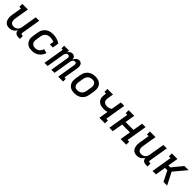

<svg xmlns="http://www.w3.org/2000/svg" viewBox="485 -2175 3830 3830"><g transform="rotate(45 2400.0 -260.0)"><path d="M215 8Q187 8 161 0Q135 -8 116 -25.5Q97 -43 86 -67.5Q75 -92 70.5 -119Q66 -146 67.5 -174.5Q69 -203 74 -231L108 -436H61V-520H219L169 -217Q166 -200 165 -183.5Q164 -167 166.5 -150.5Q169 -134 176 -120Q183 -106 195 -95.5Q207 -85 222.5 -80.5Q238 -76 255 -76Q278 -76 302 -83Q326 -90 344 -107Q362 -124 372.5 -146.5Q383 -169 386 -191L441 -520H538L470 -111Q469 -104 470 -97Q471 -90 475 -85Q479 -80 485.5 -78Q492 -76 499 -76H522L521 8H485Q463 8 441.5 3.5Q420 -1 403.5 -13.5Q387 -26 378 -45.5Q369 -65 370 -88Q359 -66 343 -47.5Q327 -29 306 -16Q285 -3 261.5 2.5Q238 8 215 8Z M859 8Q827 8 796.5 2.5Q766 -3 740.5 -18Q715 -33 697 -56.5Q679 -80 669.5 -108.5Q660 -137 660.5 -168Q661 -199 666 -231L683 -331Q687 -358 696.5 -385Q706 -412 723.5 -436Q741 -460 764 -478.5Q787 -497 814 -508Q841 -519 868.5 -523.5Q896 -528 923 -528Q980 -528 1032.5 -513Q1085 -498 1129 -469L1107 -336H1022L1036 -421Q1011 -432 982 -438Q953 -444 923 -444Q906 -444 889 -441Q872 -438 855.5 -430.5Q839 -423 825 -410.5Q811 -398 801 -383Q791 -368 785.5 -351Q780 -334 777 -317L761 -217Q758 -199 757.5 -181Q757 -163 761 -146.5Q765 -130 775 -116Q785 -102 799 -92.5Q813 -83 830.5 -79.5Q848 -76 866 -76Q889 -76 913 -83.5Q937 -91 956 -107Q975 -123 988 -145Q1001 -167 1008 -190L1096 -166Q1084 -129 1061 -95Q1038 -61 1005.5 -37Q973 -13 934.5 -2.5Q896 8 859 8Z M1206 0 1279 -443H1241L1242 -520H1380L1370 -463Q1379 -477 1389 -489Q1399 -501 1412.5 -510.5Q1426 -520 1440.5 -524Q1455 -528 1470 -528Q1488 -528 1504 -522Q1520 -516 1531 -503.5Q1542 -491 1547.5 -474.5Q1553 -458 1554 -441Q1562 -458 1572 -474Q1582 -490 1596.5 -502.5Q1611 -515 1629 -521.5Q1647 -528 1664 -528H1665Q1682 -528 1697.5 -522Q1713 -516 1723.5 -504.5Q1734 -493 1740 -477.5Q1746 -462 1748 -445Q1750 -428 1748.5 -411Q1747 -394 1744 -376L1694 -77H1732V0H1594L1658 -391Q1660 -402 1659.5 -413Q1659 -424 1653.5 -433Q1648 -442 1638 -446.5Q1628 -451 1616 -451Q1606 -451 1596.5 -447Q1587 -443 1580 -435.5Q1573 -428 1567.5 -419Q1562 -410 1558 -400.5Q1554 -391 1551.5 -381Q1549 -371 1548 -362L1488 0H1400L1464 -391Q1466 -402 1465.5 -413Q1465 -424 1459.5 -433Q1454 -442 1443.5 -446.5Q1433 -451 1422 -451Q1412 -451 1402.5 -447Q1393 -443 1385.5 -435.5Q1378 -428 1373 -419Q1368 -410 1364 -400.5Q1360 -391 1357.5 -381Q1355 -371 1354 -362L1294 0Z M2055 8Q2023 8 1993 2Q1963 -4 1938 -19Q1913 -34 1895.5 -57Q1878 -80 1869 -108.5Q1860 -137 1860.5 -168.5Q1861 -200 1866 -231L1883 -331Q1887 -358 1896.5 -384.5Q1906 -411 1922.5 -435Q1939 -459 1962 -477.5Q1985 -496 2011 -507.5Q2037 -519 2064.5 -523.5Q2092 -528 2118 -528Q2150 -528 2180 -522Q2210 -516 2235 -501Q2260 -486 2278 -463Q2296 -440 2304.5 -411.5Q2313 -383 2313 -351.5Q2313 -320 2308 -289L2291 -189Q2287 -162 2277.5 -135.5Q2268 -109 2251.5 -85Q2235 -61 2212 -42.5Q2189 -24 2163 -12.5Q2137 -1 2109 3.5Q2081 8 2055 8ZM2055 -76Q2071 -76 2088 -79Q2105 -82 2121 -90Q2137 -98 2150.5 -110.5Q2164 -123 2173.5 -138Q2183 -153 2188.5 -169.5Q2194 -186 2196 -203L2213 -303Q2216 -320 2216.5 -337.5Q2217 -355 2214 -371Q2211 -387 2203 -401.5Q2195 -416 2182 -426Q2169 -436 2152.5 -440Q2136 -444 2118 -444Q2102 -444 2085 -441Q2068 -438 2052.5 -430Q2037 -422 2023 -409.5Q2009 -397 1999.5 -382Q1990 -367 1985 -350.5Q1980 -334 1977 -317L1961 -217Q1958 -200 1957 -182.5Q1956 -165 1959.5 -149Q1963 -133 1971 -118.5Q1979 -104 1992 -94Q2005 -84 2021 -80Q2037 -76 2055 -76Z M2755 0 2787 -198Q2767 -191 2746.5 -187.5Q2726 -184 2706 -184Q2673 -184 2641 -188Q2609 -192 2582 -205Q2555 -218 2534.5 -240.5Q2514 -263 2505 -292.5Q2496 -322 2498 -354.5Q2500 -387 2505 -419L2508 -436H2461V-520H2619L2600 -406Q2597 -387 2595.5 -369Q2594 -351 2598 -334.5Q2602 -318 2613 -304.5Q2624 -291 2638.5 -282.5Q2653 -274 2670.5 -271Q2688 -268 2706 -268Q2732 -268 2757.5 -277Q2783 -286 2805 -303L2841 -520H2938L2866 -84H2913V0Z M3036 0 3108 -436H3061V-520H3219L3184 -310H3406L3441 -520H3538L3466 -84H3513V0H3355L3392 -226H3170L3133 0Z M3815 8Q3787 8 3761 0Q3735 -8 3716 -25.5Q3697 -43 3686 -67.5Q3675 -92 3670.5 -119Q3666 -146 3667.5 -174.5Q3669 -203 3674 -231L3708 -436H3661V-520H3819L3769 -217Q3766 -200 3765 -183.5Q3764 -167 3766.5 -150.5Q3769 -134 3776 -120Q3783 -106 3795 -95.5Q3807 -85 3822.5 -80.5Q3838 -76 3855 -76Q3878 -76 3902 -83Q3926 -90 3944 -107Q3962 -124 3972.5 -146.5Q3983 -169 3986 -191L4041 -520H4138L4070 -111Q4069 -104 4070 -97Q4071 -90 4075 -85Q4079 -80 4085.5 -78Q4092 -76 4099 -76H4122L4121 8H4085Q4063 8 4041.5 3.5Q4020 -1 4003.5 -13.5Q3987 -26 3978 -45.5Q3969 -65 3970 -88Q3959 -66 3943 -47.5Q3927 -29 3906 -16Q3885 -3 3861.5 2.5Q3838 8 3815 8Z M4563 0 4455 -218H4387L4351 0H4255L4327 -436H4280V-520H4437L4401 -302H4456L4635 -520H4753L4534 -260L4667 0Z"/></g></svg>

Font: Iosevka HT Medium Extended
Style: Italic
Weight: 500
Width: 7
Italic angle: -9°
Monospace: yes
Designer: Belleve Invis
Foundry: Belleve Invis
Version: Version 32.3.0; ttfautohint (v1.8.4)